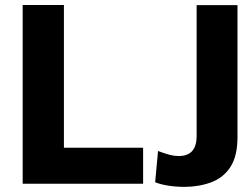

<svg xmlns="http://www.w3.org/2000/svg" viewBox="-20 -733 968 766"><path d="M70.5 0V-713H235V-143.5H551V0ZM927.5 -712.5V-186.5Q927.5 -110 899.2 -66.8Q871 -23.5 822 -5.5Q773 12.5 717 12.5Q681 12.5 650.2 7.5Q619.5 2.5 599 -6L610.5 -130.5Q643 -118.5 660 -114.5Q677 -110.5 693 -110.5Q764.5 -110.5 764.5 -190V-712.5Z"/></svg>

Font: Heraclito
Style: Bold
Weight: 700
Designer: Kostas Bartsokas (font) & Cristiano Sobral (main changes)
Foundry: Kostas Bartsokas (font) & Cristiano Sobral (main changes)
Version: Version 1.00;July 8, 2020;FontCreator 13.0.0.2655 64-bit